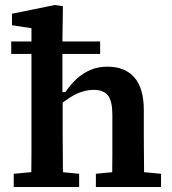

<svg xmlns="http://www.w3.org/2000/svg" viewBox="-20 -749 690 769"><path d="M105 0Q105 -29 105.5 -64.5Q106 -100 106 -137.5Q106 -175 106 -207V-636L28 -648V-694L200 -729L232 -724L230 -585V-361L231 -354V-207Q231 -175 231.5 -137.5Q232 -100 232 -64.5Q232 -29 233 0ZM35 0V-53L142 -63H194L297 -53V0ZM364 0V-53L467 -63H519L625 -53V0ZM25 -533V-583H381V-533ZM429 0Q429 -28 429.5 -62.5Q430 -97 430 -133.5Q430 -170 430 -202V-289Q430 -344 412.5 -366.5Q395 -389 355 -389Q332 -389 308.5 -381.5Q285 -374 261 -359Q237 -344 212 -323L198 -380H242Q262 -410 287 -433Q312 -456 342.5 -469Q373 -482 410 -482Q481 -482 518.5 -438.5Q556 -395 556 -308V-202Q556 -170 556.5 -133.5Q557 -97 557 -62.5Q557 -28 558 0Z"/></svg>

Font: Source Serif 4 SemiBold
Style: Regular
Weight: 600
Designer: Frank Grießhammer
Foundry: Adobe Systems Incorporated
Version: Version 4.004;hotconv 1.0.116;makeotfexe 2.5.65601